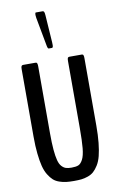

<svg xmlns="http://www.w3.org/2000/svg" viewBox="-106 -1043 677 1106"><g transform="rotate(-10 232.5 -490.0)"><path d="M223.1 -769.5Q217.3 -769.5 213.9 -788.6L183.1 -955.1Q181.2 -966.8 181.2 -973.1Q181.2 -986.8 186 -986.8H226.1Q231.4 -986.8 234.1 -981.2Q236.8 -975.6 237.8 -960L248.5 -802.2Q249 -795.4 249 -785.2Q249 -769.5 241.7 -769.5ZM234.4 7.3Q208 7.3 189 5.1Q169.9 2.9 149.4 -4.2Q128.9 -11.2 114.7 -23.9Q100.6 -36.6 87.2 -58.3Q73.7 -80.1 65.9 -110.8Q58.1 -141.6 53.5 -185.1Q48.8 -228.5 48.8 -284.7V-679.2Q48.8 -693.4 52 -697.8Q55.2 -702.1 61.5 -702.1H133.3Q137.2 -702.1 139.6 -700.9Q142.1 -699.7 143.8 -694.3Q145.5 -689 145.5 -679.2V-287.6Q145.5 -230 148.9 -190.9Q152.3 -151.9 158.7 -127.9Q165 -104 176.5 -91.6Q188 -79.1 200.7 -75Q213.4 -70.8 233.9 -70.8Q259.8 -70.8 273.9 -76.7Q288.1 -82.5 299.8 -104.5Q311.5 -126.5 315.7 -169.9Q319.8 -213.4 319.8 -287.6V-679.2Q319.8 -693.8 322.8 -698Q325.7 -702.1 332 -702.1H404.3Q408.2 -702.1 410.4 -700.9Q412.6 -699.7 414.3 -694.3Q416 -689 416 -679.2V-284.7Q416 -228 411.4 -183.8Q406.7 -139.6 398.9 -109.1Q391.1 -78.6 377.7 -57.1Q364.3 -35.6 350.3 -23.2Q336.4 -10.7 316.2 -3.7Q295.9 3.4 277.8 5.4Q259.8 7.3 234.4 7.3Z"/></g></svg>

Font: BenchNine
Style: Bold
Weight: 700
Version: Version 1 ; ttfautohint (v0.92.18-e454-dirty) -l 8 -r 50 -G 